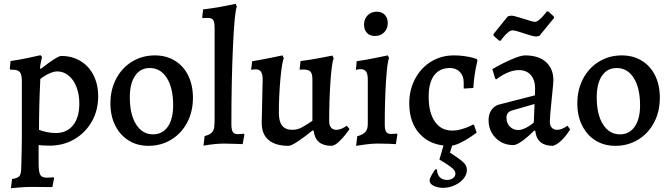

<svg xmlns="http://www.w3.org/2000/svg" viewBox="-20 -762 3556 1019"><path d="M44 188Q75 184 84 171.5Q93 159 93 120Q96 15 96 -41V-332Q96 -366 85.5 -379Q75 -392 48 -392H36L32 -397L36 -438Q85 -445 133 -455.5Q181 -466 195 -469L203 -460Q202 -455 198 -437Q194 -419 192 -402L196 -396Q284 -465 305 -465Q363 -465 407.5 -438Q452 -411 476.5 -362.5Q501 -314 501 -250Q501 -176 467 -116.5Q433 -57 374.5 -23Q316 11 244 11Q226 11 208.5 10Q191 9 185 8V106Q185 150 193.5 165.5Q202 181 228 181Q238 181 248 180Q258 179 265 179L267 183L258 231L151 230Q115 230 81.5 233Q48 236 38 237ZM401 -212Q401 -261 386 -300Q371 -339 344 -361Q317 -383 284 -383Q266 -383 241.5 -372Q217 -361 194 -343Q187 -201 187 -73Q204 -66 228.5 -61Q253 -56 276 -56Q335 -56 368 -97.5Q401 -139 401 -212Z M566 -213Q566 -286 596.5 -344Q627 -402 681 -435Q735 -468 802 -468Q862 -468 908 -440Q954 -412 979 -361Q1004 -310 1004 -243Q1004 -170 973.5 -112Q943 -54 889 -21Q835 12 768 12Q708 12 662.5 -16.5Q617 -45 591.5 -96Q566 -147 566 -213ZM899 -203Q899 -295 865.5 -348Q832 -401 775 -401Q725 -401 697 -360Q669 -319 669 -246Q669 -154 702.5 -101.5Q736 -49 792 -49Q842 -49 870.5 -89.5Q899 -130 899 -203Z M1066 -40Q1091 -46 1102.5 -57Q1114 -68 1116.5 -84.5Q1119 -101 1119 -135V-613Q1119 -645 1111.5 -656Q1104 -667 1080 -667Q1066 -667 1057 -666L1053 -669L1058 -712Q1148 -723 1231 -742L1237 -726Q1225 -702 1216.5 -517Q1208 -332 1208 -101Q1208 -74 1215.5 -62Q1223 -50 1241 -50L1275 -52L1277 -47L1268 3Q1255 3 1247 2Q1197 0 1168 0Q1124 0 1060 11Z M1339 -394Q1330 -394 1322.5 -393Q1315 -392 1313 -391L1318 -437Q1363 -444 1413.5 -454.5Q1464 -465 1479 -468L1486 -454Q1476 -429 1468 -340.5Q1460 -252 1460 -163Q1460 -117 1477.5 -95Q1495 -73 1532 -73Q1558 -73 1581.5 -85.5Q1605 -98 1638 -121V-341Q1638 -371 1627.5 -382Q1617 -393 1590 -393L1570 -392L1575 -438Q1624 -444 1676.5 -454Q1729 -464 1744 -467L1751 -453Q1741 -430 1734 -331.5Q1727 -233 1727 -117Q1727 -97 1737 -85Q1747 -73 1765 -73Q1778 -73 1790 -78Q1802 -83 1810 -88Q1818 -93 1820 -95L1835 -77Q1831 -71 1815.5 -50.5Q1800 -30 1779 -10Q1758 10 1740 12Q1654 12 1645 -67L1639 -70Q1595 -34 1560 -11Q1525 12 1512 12Q1442 12 1405.5 -19Q1369 -50 1369 -109L1374 -342Q1374 -394 1339 -394Z M1876 -39Q1906 -47 1919 -61.5Q1932 -76 1932 -103V-340Q1932 -369 1923 -382Q1914 -395 1893 -395Q1887 -395 1879 -393.5Q1871 -392 1869 -391L1873 -437Q1922 -444 1972.5 -454.5Q2023 -465 2038 -468L2045 -454Q2035 -433 2028.5 -329.5Q2022 -226 2022 -101Q2022 -74 2029.5 -62.5Q2037 -51 2055 -51Q2065 -51 2074.5 -52Q2084 -53 2087 -53L2089 -48L2081 3Q2071 2 2042.5 1Q2014 0 1982 0Q1954 0 1917.5 5Q1881 10 1870 12ZM1912 -631Q1912 -661 1931 -680.5Q1950 -700 1980 -700Q2007 -700 2022.5 -683Q2038 -666 2038 -640Q2038 -610 2019 -590.5Q2000 -571 1970 -571Q1942 -571 1927 -588Q1912 -605 1912 -631Z M2152 -213Q2152 -285 2183 -343.5Q2214 -402 2268 -435Q2322 -468 2389 -468Q2420 -468 2446.5 -464Q2473 -460 2489.5 -455.5Q2506 -451 2510 -449L2514 -441Q2513 -436 2508.5 -416Q2504 -396 2499 -363.5Q2494 -331 2492 -295L2441 -292V-324Q2441 -359 2421 -380Q2401 -401 2368 -401Q2313 -401 2284 -362Q2255 -323 2255 -249Q2255 -164 2288 -116.5Q2321 -69 2380 -69Q2404 -69 2428.5 -76Q2453 -83 2469.5 -90.5Q2486 -98 2490 -101L2496 -98L2510 -58Q2503 -53 2478.5 -36Q2454 -19 2422 -3.5Q2390 12 2366 12Q2268 12 2210 -49Q2152 -110 2152 -213ZM2260 196Q2260 180 2290 137H2299Q2300 164 2314 178.5Q2328 193 2353 193Q2372 193 2384.5 183.5Q2397 174 2397 159Q2397 143 2374.5 125.5Q2352 108 2312 85L2344 -25H2391L2368 48Q2412 76 2435 95.5Q2458 115 2458 140Q2458 165 2439.5 187Q2421 209 2391.5 222Q2362 235 2332 235Q2305 235 2282.5 224.5Q2260 214 2260 196Z M2821 -67 2815 -69Q2780 -34 2750.5 -13Q2721 8 2705 8Q2648 8 2610.5 -30Q2573 -68 2573 -125Q2573 -156 2588 -178Q2603 -200 2628 -207L2819 -256L2820 -291Q2820 -338 2797 -364Q2774 -390 2733 -390Q2706 -390 2675 -377Q2644 -364 2614 -341L2608 -345L2593 -395Q2640 -423 2691.5 -445.5Q2743 -468 2766 -468Q2839 -468 2878 -432.5Q2917 -397 2917 -336Q2917 -324 2909 -246Q2898 -140 2898 -117Q2898 -97 2908 -85Q2918 -73 2937 -73Q2951 -73 2966.5 -80Q2982 -87 2991 -95L3006 -76Q2990 -48 2965 -22Q2940 4 2915 12Q2829 12 2821 -67ZM2813 -112 2817 -210 2695 -175Q2668 -166 2668 -137Q2668 -109 2685.5 -90.5Q2703 -72 2731 -72Q2748 -72 2771 -83.5Q2794 -95 2813 -112ZM2599 -573V-581L2675 -675L2692 -679Q2705 -679 2730 -671Q2755 -663 2760 -662Q2808 -646 2819 -646Q2829 -646 2843 -658Q2857 -670 2868 -683.5Q2879 -697 2882 -701H2890L2920 -674V-666L2843 -572L2827 -568Q2810 -568 2758 -586Q2752 -588 2731 -594.5Q2710 -601 2700 -601Q2689 -601 2675 -589Q2661 -577 2650.5 -563.5Q2640 -550 2637 -546H2629Z M3044 -213Q3044 -286 3074.5 -344Q3105 -402 3159 -435Q3213 -468 3280 -468Q3340 -468 3386 -440Q3432 -412 3457 -361Q3482 -310 3482 -243Q3482 -170 3451.5 -112Q3421 -54 3367 -21Q3313 12 3246 12Q3186 12 3140.5 -16.5Q3095 -45 3069.5 -96Q3044 -147 3044 -213ZM3377 -203Q3377 -295 3343.5 -348Q3310 -401 3253 -401Q3203 -401 3175 -360Q3147 -319 3147 -246Q3147 -154 3180.5 -101.5Q3214 -49 3270 -49Q3320 -49 3348.5 -89.5Q3377 -130 3377 -203Z"/></svg>

Font: Alegreya Medium
Style: Regular
Weight: 500
Designer: Juan Pablo del Peral
Foundry: Huerta Tipografica
Version: Version 2.007; ttfautohint (v1.6)